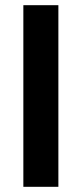

<svg xmlns="http://www.w3.org/2000/svg" viewBox="-20 -720 315 740"><path d="M70 0V-700H205V0Z"/></svg>

Font: Fustat ExtraBold
Style: Regular
Weight: 800
Designer: Mohamed Gaber, Khaled Hosny, Laura Garcia Mut
Foundry: Kief Type Foundry, Alif Type Foundry, Hard Type Foundry
Version: Version 1.007